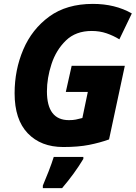

<svg xmlns="http://www.w3.org/2000/svg" viewBox="-20 -745 700 986"><path d="M305 10Q382 10 437.5 -1Q493 -12 540 -29L621 -407H348L318 -273H431L403 -139Q384 -134 369.5 -131Q355 -128 334 -128Q221 -128 221 -276Q221 -344 244.5 -416Q268 -488 318.5 -537Q369 -586 451 -586Q492 -586 527 -574Q562 -562 593 -543L657 -676Q571 -725 457 -725Q322 -725 233 -660Q144 -595 99.5 -490.5Q55 -386 55 -266Q55 -131 122.5 -60.5Q190 10 305 10ZM200 221H299Q363 146 408 71V61H256Q246 93 229.5 135.5Q213 178 200 208Z"/></svg>

Font: Noto Sans Display Extra
Style: Italic
Weight: 800
Italic angle: -12°
Designer: Monotype Design Team
Foundry: Monotype Imaging Inc.
Version: Version 1.900